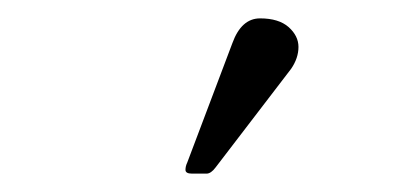

<svg xmlns="http://www.w3.org/2000/svg" viewBox="-20 -635 440 209"><path d="M189 -446Q181.9 -446 181.9 -450.1Q181.9 -454.1 183.8 -458L232.9 -587.9Q242.7 -615 263.1 -615Q283.4 -615 294.2 -605.5Q304.9 -595.9 304.9 -583.9Q304.9 -571.8 296.9 -560.1L214.8 -452.9Q209.7 -446 204.8 -446Z"/></svg>

Font: Fanwood Text
Style: Regular
Weight: 400
Version: Version 1.1001